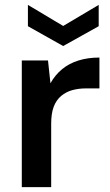

<svg xmlns="http://www.w3.org/2000/svg" viewBox="-20 -764 451 784"><path d="M69 0V-517H176L186 -424Q205 -458 233.5 -481.5Q262 -505 300.5 -517Q339 -529 386 -529V-403H330Q301 -403 275.5 -396Q250 -389 230 -372.5Q210 -356 199.5 -328.5Q189 -301 189 -259V0ZM238 -576 94 -657V-744L238 -658L383 -744V-657Z"/></svg>

Font: DM Sans 11pt SemiBold
Style: Regular
Weight: 600
Version: Version 4.004;gftools[0.9.30]